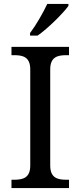

<svg xmlns="http://www.w3.org/2000/svg" viewBox="-20 -951 407 971"><path d="M132 -784V-771H170C223 -807 301 -886 326 -921V-931H219C198 -886 161 -822 132 -784ZM38 0H329V-42H316C271 -42 234 -51 234 -114V-600C234 -663 271 -672 316 -672H329V-714H38V-672H51C96 -672 133 -663 133 -600V-114C133 -51 96 -42 51 -42H38Z"/></svg>

Font: Noto Fangsong KSS Vertical
Style: Regular
Weight: 400
Designer: LIU Zhao, ZHANG Congyu, Kushim JIANG
Foundry: Guyu Beijing Co. Ltd.
Version: Version 1.000;November 16, 2022;FontCreator 11.5.0.2427 64-b